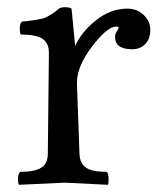

<svg xmlns="http://www.w3.org/2000/svg" viewBox="-20 -514 450 534"><path d="M160 -6 33 0Q30 -3 30 -16.5Q30 -30 36 -36Q76 -36 94.5 -47.5Q113 -59 113 -87L116 -367Q116 -395 97.5 -406.5Q79 -418 38 -418Q35 -421 35 -434.5Q35 -448 41 -454Q45 -454 60 -456Q75 -458 79 -458.5Q83 -459 94.5 -461.5Q106 -464 112 -468Q132 -479 139.5 -486.5Q147 -494 160 -494Q173 -494 179 -490L189 -386Q207 -426 247.5 -458Q288 -490 334 -490Q361 -490 379.5 -472.5Q398 -455 398 -430.5Q398 -406 384 -391.5Q370 -377 348 -377Q300 -377 300 -411Q300 -420 305 -427Q310 -434 310 -437Q310 -440 303 -440Q278 -440 235.5 -384Q193 -328 194 -282L201 -87Q202 -59 219.5 -47.5Q237 -36 277 -36Q282 -31 282 -16.5Q282 -2 280 0Z"/></svg>

Font: Esteban
Style: Regular
Weight: 400
Designer: Angelica Diaz Rivera
Foundry: Angelica Diaz Rivera
Version: Version 1.002